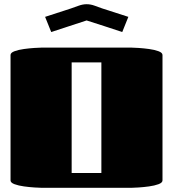

<svg xmlns="http://www.w3.org/2000/svg" viewBox="-20 -891 821 911"><path d="M606 0H175Q166 0 143 -1.5Q120 -3 94 -6.5Q68 -10 49 -17Q30 -24 30 -35V-630Q30 -641 49 -648Q68 -655 94 -658.5Q120 -662 143 -663.5Q166 -665 175 -665H606Q615 -665 638 -663.5Q661 -662 687 -658.5Q713 -655 732 -648Q751 -641 751 -630V-35Q751 -24 732 -17Q713 -10 687 -6.5Q661 -3 638 -1.5Q615 0 606 0ZM320 -70H461V-595H320ZM223 -739 194 -811 317 -851Q334 -857 353.5 -864Q373 -871 391 -871Q410 -871 429 -864Q448 -857 465 -851L589 -811L560 -739Q517 -753 475 -767Q433 -781 391 -794Z"/></svg>

Font: Gajraj One
Style: Regular
Weight: 400
Designer: Saurabh Sharma
Foundry: Saurabh Sharma
Version: Version 1.000